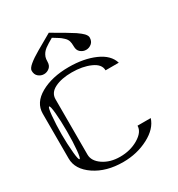

<svg xmlns="http://www.w3.org/2000/svg" viewBox="-232 -1167 1215 1314"><g transform="rotate(-30 375.0 -510.5)"><path d="M89.8 -521.5Q83 -449.2 83 -375Q83 -300.8 89.8 -228.5Q95.7 -167 104.5 -167Q113.3 -167 119.1 -228.5Q125 -290 125 -375Q125 -460 119.1 -521.5Q113.3 -583 104.5 -583Q95.7 -583 89.8 -521.5ZM667 -604.5H562.5Q562.5 -653.3 500 -680.7Q438.5 -708 354.5 -708Q272.5 -708 219.7 -681.6Q167 -655.3 167 -604.5V-167Q167 -116.2 221.7 -79.1Q276.4 -42 354.5 -42Q435.5 -42 498 -79.1Q562.5 -117.2 562.5 -167H667Q644.5 -94.7 555.7 -47.9Q464.8 0 354.5 0Q222.7 0 132.8 -60.5Q42 -122.1 42 -208V-562.5Q42 -648.4 131.8 -699.2Q221.7 -750 354.5 -750Q472.7 -750 559.6 -711.9Q646.5 -673.8 667 -604.5ZM581.1 -854.5Q581.1 -824.2 562.5 -808.6Q543 -792 518.6 -792Q494.1 -792 474.6 -808.6Q456.1 -824.2 456.1 -854.5Q456.1 -882.8 451.2 -897.5Q445.3 -916 428.7 -930.7Q411.1 -947.3 399.4 -954.1Q387.7 -961.9 355.5 -981.4L319.3 -960Q305.7 -952.1 290 -940.4Q276.4 -929.7 267.6 -918Q258.8 -906.2 252.9 -890.6Q248 -877 248 -854.5Q248 -824.2 229.5 -808.6Q210 -792 185.5 -792Q161.1 -792 141.6 -808.6Q123 -824.2 123 -854.5Q123 -873 152.3 -897.5Q182.6 -922.9 233.4 -952.1L354.5 -1021.5L447.3 -967.8Q511.7 -928.7 518.6 -923.8Q551.8 -900.4 564.5 -886.7Q581.1 -868.2 581.1 -854.5Z"/></g></svg>

Font: okolaksMetalik
Style: bold
Weight: 700
Width: 7
Version: Version 0.6